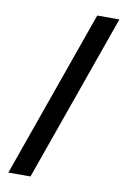

<svg xmlns="http://www.w3.org/2000/svg" viewBox="-98 -758 675 1016"><g transform="rotate(10 240.0 -250.0)"><path d="M21 200 340 -700H459L140 200Z"/></g></svg>

Font: Golos Text SemiBold
Style: Regular
Weight: 600
Designer: A.Korolkova, Vitaly Kuzmin
Foundry: ParaType Ltd
Version: Version 2.004